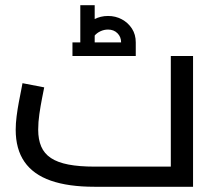

<svg xmlns="http://www.w3.org/2000/svg" viewBox="-20 -714 837 734"><path d="M341 0Q241 0 174 -23.5Q107 -47 73.5 -95.5Q40 -144 40 -218Q40 -242 43.5 -269.5Q47 -297 52 -323.5Q57 -350 61 -369.5Q65 -389 66 -396L149 -380Q146 -365 140.5 -337Q135 -309 130.5 -278Q126 -247 126 -218Q126 -181 137.5 -154Q149 -127 174.5 -110Q200 -93 241.5 -85Q283 -77 342 -77H633V-500H718V0ZM287 -552Q287 -582 301 -604.5Q315 -627 339.5 -640Q364 -653 393 -653Q422 -653 446 -640Q470 -627 484.5 -604.5Q499 -582 499 -552H443Q443 -573 429 -587Q415 -601 393 -601Q378 -601 364 -594.5Q350 -588 341 -577Q332 -566 332 -552ZM257 -500V-552H499V-500ZM287 -552V-694H342V-552Z"/></svg>

Font: Cairo Play Medium
Style: Regular
Weight: 500
Version: Version 3.119